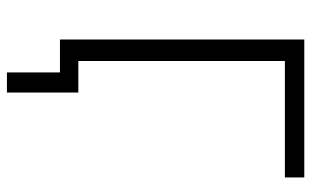

<svg xmlns="http://www.w3.org/2000/svg" viewBox="-192 -553 898 554"><g transform="rotate(90 257.0 -276.0)"><path d="M189 153V0H96V-53H247V153ZM94 0V-705H492V-649H156V0Z"/></g></svg>

Font: Nunito Sans 10pt SemiCondensed Light
Style: Regular
Weight: 300
Width: 4
Designer: Vernon Adams
Foundry: Vernon Adams
Version: Version 3.101;gftools[0.9.27]